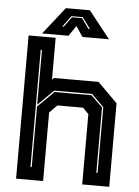

<svg xmlns="http://www.w3.org/2000/svg" viewBox="-60 -954 725 1001"><g transform="rotate(5 302.5 -454.0)"><path d="M62.5 0V-749.5H204V-530.5L213.5 -540H447L550 -437V0H408.5V-368L378 -399H244L204 -358.5V0ZM132 -67H138.5V-384L223 -467.5H416.5L476.5 -408.5V-67H483V-410.5L419 -474.5H220.5L138.5 -393.5V-680.5H132ZM243.5 -908H369.5L481.5 -766H343L306.5 -820L270 -766H131.5ZM276 -869 233.5 -811H241L279.5 -863.5H332L370 -811H378L335.5 -869Z"/></g></svg>

Font: Tourney Thin ExtraBold
Style: Regular
Weight: 800
Version: Version 1.015